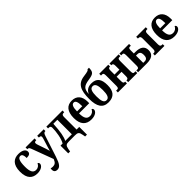

<svg xmlns="http://www.w3.org/2000/svg" viewBox="261 -2213 3900 3900"><g transform="rotate(-45 2211.0 -263.5)"><path d="M259 10C380 10 435 -49 435 -95C435 -116 425 -130 406 -138C382 -88 343 -60 290 -60C206 -60 174 -132 174 -268C174 -440 209 -490 261 -490C311 -490 325 -438 325 -368C407 -368 436 -395 436 -442C436 -502 373 -546 261 -546C133 -546 31 -475 31 -267C31 -66 125 10 259 10Z M598 243C671 243 712 189 763 33L909 -414C928 -472 944 -486 974 -486H981V-536H794V-486H804C834 -486 849 -478 849 -452C849 -436 843 -414 838 -398L785 -226C776 -197 770 -177 760 -138C749 -177 743 -197 733 -226L674 -399C668 -418 663 -436 663 -451C663 -473 675 -486 710 -486H718V-536H460V-486H464C495 -486 507 -477 523 -436L698 34L692 47C668 110 631 133 579 133C561 133 541 130 519 125C517 137 516 149 516 160C516 220 551 243 598 243Z M988 162H1042L1052 102C1067 16 1092 0 1171 0H1343C1422 0 1447 16 1462 102L1473 162H1526V-60H1450V-424C1450 -474 1472 -486 1500 -486H1521V-536H1057V-486H1077C1112 -486 1128 -470 1128 -432C1128 -317 1101 -144 1048 -60H988ZM1124 -60C1164 -133 1188 -262 1199 -477H1314V-60Z M1810 10C1933 10 1988 -50 1988 -95C1988 -116 1977 -130 1959 -139C1937 -92 1897 -60 1838 -60C1755 -60 1717 -119 1717 -257H2010V-302C2010 -461 1929 -546 1795 -546C1655 -546 1574 -455 1574 -266C1574 -83 1658 10 1810 10ZM1867 -314H1717C1718 -434 1744 -490 1796 -490C1847 -490 1867 -434 1867 -314Z M2302 10C2464 10 2534 -83 2534 -253C2534 -429 2472 -512 2322 -512C2219 -512 2162 -460 2140 -401H2136C2144 -536 2185 -577 2340 -600C2487 -622 2513 -649 2516 -770H2473C2467 -749 2448 -736 2322 -720C2127 -695 2070 -564 2070 -319C2070 -102 2138 10 2302 10ZM2303 -50C2232 -50 2211 -124 2211 -252C2211 -382 2233 -453 2303 -453C2372 -453 2395 -382 2395 -252C2395 -124 2372 -50 2303 -50Z M2576 0H2836V-51H2829C2805 -51 2784 -56 2784 -115V-244H2925V-115C2925 -56 2904 -51 2880 -51H2872V0H3133V-51H3102C3079 -51 3060 -57 3060 -115V-421C3060 -478 3079 -485 3102 -485H3133V-536H2872V-485H2880C2904 -485 2925 -478 2925 -421V-305H2784V-421C2784 -478 2805 -485 2829 -485H2836V-536H2576V-485H2607C2629 -485 2649 -478 2649 -421V-115C2649 -57 2629 -51 2607 -51H2576Z M3638 0H3913V-50H3891C3864 -50 3842 -62 3842 -112V-424C3842 -474 3864 -486 3891 -486H3913V-536H3638V-486H3656C3684 -486 3706 -474 3706 -424V-112C3706 -62 3684 -50 3656 -50H3638ZM3157 0H3408C3551 0 3626 -53 3626 -165C3626 -279 3549 -330 3408 -330H3365V-423C3365 -480 3383 -485 3408 -485H3433V-536H3157V-485H3188C3210 -485 3230 -480 3230 -421V-115C3230 -59 3210 -51 3188 -51H3157ZM3365 -61V-269H3408C3462 -269 3489 -237 3489 -165C3489 -93 3462 -61 3408 -61Z M4196 10C4319 10 4374 -50 4374 -95C4374 -116 4363 -130 4345 -139C4323 -92 4283 -60 4224 -60C4141 -60 4103 -119 4103 -257H4396V-302C4396 -461 4315 -546 4181 -546C4041 -546 3960 -455 3960 -266C3960 -83 4044 10 4196 10ZM4253 -314H4103C4104 -434 4130 -490 4182 -490C4233 -490 4253 -434 4253 -314Z"/></g></svg>

Font: Noto Serif Condensed
Style: Bold
Weight: 700
Width: 3
Designer: Monotype Design Team
Foundry: Monotype Imaging Inc.
Version: Version 2.015